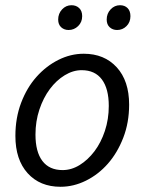

<svg xmlns="http://www.w3.org/2000/svg" viewBox="-20 -704 555 736"><path d="M243 -589Q226 -589 214.5 -599.5Q203 -610 203 -629Q203 -652 218 -668Q233 -684 254 -684Q272 -684 283.5 -673Q295 -662 295 -642Q295 -619 279.5 -604Q264 -589 243 -589ZM429 -589Q412 -589 400.5 -599.5Q389 -610 389 -629Q389 -652 404 -668Q419 -684 440 -684Q458 -684 469 -673Q480 -662 480 -642Q480 -619 465 -604Q450 -589 429 -589ZM212 12Q133 12 86 -40Q39 -92 39 -183Q39 -252 61 -310Q83 -368 120 -409.5Q157 -451 204 -474.5Q251 -498 301 -498Q380 -498 427.5 -446Q475 -394 475 -303Q475 -234 452.5 -176Q430 -118 393.5 -76.5Q357 -35 309.5 -11.5Q262 12 212 12ZM220 -52Q254 -52 285.5 -71.5Q317 -91 342 -124Q367 -157 382 -202Q397 -247 397 -298Q397 -364 370.5 -399.5Q344 -435 293 -435Q260 -435 228 -415.5Q196 -396 171 -362.5Q146 -329 131 -284Q116 -239 116 -188Q116 -122 142.5 -87Q169 -52 220 -52Z"/></svg>

Font: TypoPRO Source Sans Pro
Style: Italic
Weight: 400
Italic angle: -11°
Designer: Paul D. Hunt
Foundry: Adobe Systems Incorporated
Version: Version 1.075;PS 2.000;hotconv 1.0.86;makeotf.lib2.5.63406